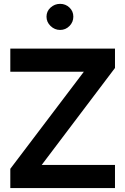

<svg xmlns="http://www.w3.org/2000/svg" viewBox="-20 -956 636 976"><path d="M32.4 -591.2H406.1L32.4 -97.9V0H564.5V-117.5H191.9L564.5 -610.5V-709.1H32.4ZM216.4 -871.2Q216.4 -843.8 237.1 -823.8Q257.9 -803.8 285.6 -803.8Q313.4 -803.8 333.1 -823.8Q352.8 -843.8 352.8 -871.2Q352.8 -898.9 333.1 -917.6Q313.4 -936.4 285.6 -936.4Q257.9 -936.4 237.1 -917.6Q216.4 -898.9 216.4 -871.2Z"/></svg>

Font: Estedad-FD VF
Style: Regular
Weight: 100
Designer: Amin Abedi
Version: Version 7.3